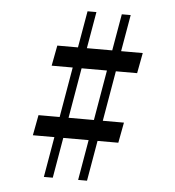

<svg xmlns="http://www.w3.org/2000/svg" viewBox="-50 -730 707 777"><g transform="rotate(5 303.0 -341.5)"><path d="M221.2 -164.1 192.9 0H156.7L185.1 -164.1H97.7L113.3 -247.1H199.2L234.4 -451.2H148.9L164.6 -534.2H248.5L274.4 -683.1H310.5L284.7 -534.2H387.7L413.6 -683.1H449.7L423.8 -534.2H511.7L496.1 -451.2H409.7L374.5 -247.1H460.4L444.8 -164.1H360.4L332 0H295.9L324.2 -164.1ZM373.5 -451.2H270.5L235.4 -247.1H338.4Z"/></g></svg>

Font: XB Kayhan
Style: Bold
Weight: 700
Designer: Behnam
Foundry: Irmug
Version: Version 7.300 2009